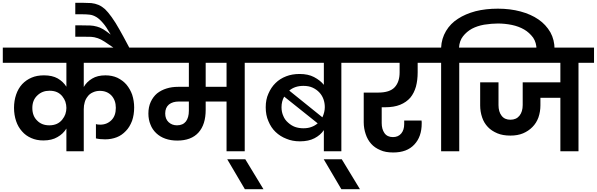

<svg xmlns="http://www.w3.org/2000/svg" viewBox="-41 -1080 4262 1371"><path d="M433.1 -162.1Q410.2 -124 369.1 -101.1Q329.1 -77.1 268.1 -77.1Q220.2 -77.1 182.1 -94.2Q142.6 -111.3 116.2 -142.1Q88.4 -172.9 74.2 -214.8Q59.1 -259.3 59.1 -310.1Q59.1 -360.4 74.2 -404.8Q88.9 -447.8 117.2 -479Q146.5 -509.8 185.1 -525.9Q222.2 -542 272.9 -542Q332 -542 371.1 -520Q410.2 -497.1 433.1 -460.9V-631.8H-21V-740.2H996.1V-631.8H557.1V-459Q578.1 -496.1 617.2 -519Q654.8 -542 711.9 -542Q758.8 -542 796.9 -524.9Q836.4 -505.4 861.8 -476.1Q888.7 -443.4 902.8 -403.8Q917 -358.9 917 -313Q917 -259.8 901.9 -216.8Q884.3 -171.4 857.9 -145Q828.6 -113.8 793 -100.1Q754.4 -85 710 -85Q670.9 -85 644 -91.8V-193.8Q654.3 -189.9 674.8 -189.9Q722.7 -189.9 754.9 -222.2Q786.1 -253.4 786.1 -310.1Q786.1 -363.8 754.9 -397.9Q723.1 -431.2 671.9 -431.2Q644.5 -431.2 621.1 -419.9Q598.1 -409.7 585 -391.1Q569.8 -372.1 564 -350.1Q557.1 -327.6 557.1 -300.8V0H433.1ZM189.9 -309.1Q189.9 -252 224.1 -219.2Q256.8 -185.1 311 -185.1Q341.3 -185.1 365.2 -195.8Q387.2 -206.1 402.8 -225.1Q419.4 -246.1 425.8 -265.1Q433.1 -287.6 433.1 -309.1Q433.1 -331.1 425.8 -354Q419.4 -373 402.8 -394Q386.7 -412.6 366.2 -421.9Q343.8 -432.1 312 -432.1Q260.7 -432.1 226.1 -398.9Q189.9 -365.7 189.9 -309.1Z M704.6 -783.2Q678.2 -800.3 657.7 -807.1Q631.3 -815.9 610.4 -816.9Q594.2 -817.9 546.4 -817.9H496.6V-898.9H543.5Q587.4 -898.9 604.5 -897.9Q626 -897 651.4 -890.1Q672.4 -884.8 695.8 -871.1Q712.4 -861.3 749.5 -833Q716.8 -890.6 694.8 -915Q668.9 -945.3 647.5 -958Q622.6 -972.7 600.6 -975.1Q576.7 -978 548.8 -978H496.6V-1060.1H546.4Q572.3 -1060.1 610.4 -1058.1Q638.2 -1055.2 662.6 -1044.9Q685.5 -1035.2 708.5 -1015.1Q729.5 -995.1 756.3 -958Q784.7 -918.5 812.5 -868.2Q833 -833 883.8 -736.8H773.4Z M1222.7 -185.1Q1264.6 -185.1 1286.6 -212.9Q1307.6 -241.2 1307.6 -289.1V-355H1235.4Q1192.4 -355 1165.5 -334Q1138.7 -311.5 1138.7 -270Q1138.7 -230.5 1162.6 -208Q1187 -185.1 1222.7 -185.1ZM954.6 -631.8V-740.2H1817.4V-631.8H1706.5V0H1576.7V-355H1427.7V-295.9Q1427.7 -190.9 1376.5 -133.8Q1324.7 -76.2 1224.6 -76.2Q1178.2 -76.2 1139.6 -89.8Q1102.1 -103 1074.7 -128.9Q1046.4 -155.8 1033.7 -189.9Q1018.6 -225.6 1018.6 -269Q1018.6 -316.4 1035.6 -353Q1052.7 -389.6 1080.6 -413.1Q1110.4 -436.5 1148.4 -448.2Q1185.5 -460 1231.4 -460H1307.6V-631.8ZM1427.7 -460H1576.7V-631.8H1427.7Z M1840.3 271H1707.5L1581.5 57.1H1710.4Z M2271.5 -150.9Q2247.6 -115.2 2204.6 -92.8Q2162.6 -70.8 2100.6 -70.8Q2046.9 -70.8 2004.4 -88.9Q1960.4 -105.5 1926.3 -138.2Q1894.5 -168.5 1875.5 -214.8Q1856.4 -257.8 1856.4 -314Q1856.4 -369.6 1875.5 -411.1Q1895 -456.5 1926.3 -486.8Q1957 -517.6 2002.4 -535.2Q2044.9 -551.8 2098.1 -551.8Q2159.2 -551.8 2201.2 -529.8Q2246.6 -505.9 2271.5 -474.1V-631.8H1776.4V-740.2H2506.3V-631.8H2396.5V0H2271.5ZM1969.2 -314Q1969.2 -279.3 1982.4 -251Q1993.2 -224.1 2016.6 -204.1Q2039.1 -183.6 2065.4 -173.8Q2092.8 -164.1 2125.5 -164.1Q2159.2 -164.1 2183.6 -173.8Q2207 -182.1 2227.5 -199.2L1988.3 -390.1Q1969.2 -356.9 1969.2 -314ZM2024.4 -433.1 2261.2 -242.2Q2278.3 -280.3 2278.3 -314.9Q2278.3 -344.7 2268.6 -372.1Q2258.3 -399.9 2239.3 -419.9Q2219.7 -440.9 2191.4 -454.1Q2164.1 -466.8 2125.5 -466.8Q2064 -466.8 2024.4 -433.1Z M2529.3 271H2396.5L2270.5 57.1H2399.4Z M3039.6 -631.8H2941.4V-563Q2941.4 -508.3 2929.2 -461.9Q2916 -415.5 2889.2 -382.8Q2860.8 -350.1 2816.4 -332Q2772.5 -314 2706.5 -314H2684.6V-201.2Q2684.6 -158.2 2704.1 -129.9Q2724.1 -101.1 2765.1 -101.1Q2802.7 -101.1 2824.2 -127Q2845.2 -152.3 2845.2 -193.8V-219.2H2969.2Q2970.2 -214.4 2970.2 -207V-198.2Q2970.2 -103.5 2917.5 -47.9Q2865.2 8.8 2767.1 8.8Q2710.4 8.8 2675.3 -7.8Q2634.8 -24.4 2609.4 -53.2Q2583.5 -82 2570.3 -122.1Q2556.2 -163.6 2556.2 -207V-418.9H2659.2Q2742.2 -418.9 2777.3 -457Q2812.5 -495.1 2812.5 -563V-631.8H2465.3V-740.2H3039.6Z M3108.9 -631.8H2998V-740.2H3108.9Q3111.8 -804.7 3144 -858.9Q3175.8 -912.1 3229 -945.8Q3281.7 -980.5 3355 -1000Q3427.2 -1018.1 3514.2 -1018.1Q3602.1 -1018.1 3676.3 -998Q3750.5 -978 3804.2 -940.9Q3856.9 -904.8 3889.2 -849.1Q3918.9 -795.4 3918.9 -728V-710.9H3790V-726.1Q3790 -775.4 3766.1 -811Q3738.8 -847.7 3702.1 -869.1Q3663.6 -891.6 3614.3 -901.9Q3564.5 -912.1 3514.2 -912.1Q3470.7 -912.1 3416 -903.8Q3367.2 -895 3329.1 -875Q3291 -854 3265.1 -820.8Q3239.7 -788.1 3236.8 -740.2H3349.1V-631.8H3238.3V0H3108.9Z M4200.7 -631.8H4089.8V0H3960.4V-381.8H3817.9V-327.1Q3817.9 -282.7 3803.7 -241.2Q3789.1 -201.2 3760.7 -172.9Q3732.9 -144.5 3693.8 -127.9Q3655.3 -111.8 3603.5 -111.8Q3549.3 -111.8 3510.7 -127.9Q3468.8 -145.5 3442.9 -172.9Q3414.6 -202.6 3401.9 -241.2Q3387.7 -282.7 3387.7 -327.1V-492.2H3518.6V-330.1Q3518.6 -281.7 3540.5 -253.9Q3562 -225.1 3603.5 -225.1Q3645.5 -225.1 3668.5 -253.9Q3691.4 -282.7 3691.4 -330.1V-492.2H3960.4V-631.8H3306.6V-740.2H4200.7Z"/></svg>

Font: PoppinsZ SemiBold
Style: Regular
Weight: 600
Designer: Ninad Kale (Devanagari), Jonny Pinhorn (Latin)
Foundry: Indian Type Foundry
Version: Version 3.002;FEAKit 1.0